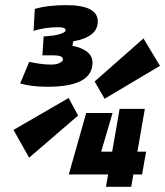

<svg xmlns="http://www.w3.org/2000/svg" viewBox="-20 -723 639 743"><path d="M390.1 0 398.4 -47.9H245.6L246.6 -49.3L313.5 -285.6H415.5L371.6 -136.2H414.1L442.9 -301.8H540.5L511.7 -136.2H545.4L529.8 -47.9H496.1L487.8 0ZM164.1 -387.2Q131.8 -387.2 105.2 -390.6Q78.6 -394 58.1 -399.9L92.8 -483.4Q108.9 -480.5 130.1 -476.8Q151.4 -473.1 178.7 -473.1Q198.2 -473.1 210.9 -479.5Q223.6 -485.8 223.6 -493.2Q223.6 -508.8 188.5 -508.8H144L148.9 -582Q192.4 -584.5 213.1 -591.6Q233.9 -598.6 233.9 -605.5Q233.9 -617.7 206.1 -617.7Q153.8 -617.7 109.9 -603.5L114.7 -688.5Q142.1 -696.3 172.6 -699.7Q203.1 -703.1 235.8 -703.1Q358.4 -703.1 358.4 -640.1Q358.4 -579.6 263.2 -563L260.3 -545.9Q337.9 -529.8 337.9 -480.5Q337.9 -387.2 164.1 -387.2ZM384.8 -340.8 346.2 -407.7 535.2 -574.2 599.1 -468.3ZM92.8 -112.8 32.2 -220.2 245.6 -343.8 282.2 -275.9Z"/></svg>

Font: Cascadia Code PL
Style: Bold Italic
Weight: 700
Italic angle: -10°
Monospace: yes
Designer: Aaron Bell
Foundry: Saja Typeworks
Version: Version 2404.023; ttfautohint (v1.8.4)